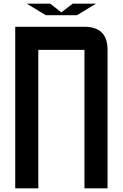

<svg xmlns="http://www.w3.org/2000/svg" viewBox="-20 -1020 665 1040"><path d="M562.5 0H437.5V-750H187.5V0H62.5V-875H437.5Q562.5 -875 562.5 -750ZM228.5 -937.5 125 -1000H252L312.5 -953.1L373.5 -1000H500L396.5 -937.5Z"/></svg>

Font: Oldtimer
Style: Regular
Weight: 400
Designer: GGBotNet
Foundry: GGBotNet
Version: 1.00